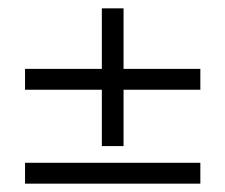

<svg xmlns="http://www.w3.org/2000/svg" viewBox="-20 -502 540 460"><path d="M224 -152V-287H40V-337H224V-482H276V-337H460V-287H276V-152ZM40 -62V-112H460V-62Z"/></svg>

Font: Spectral
Style: Regular
Weight: 400
Designer: Jean-Baptiste Levee
Foundry: Production Type
Version: Version 1.002